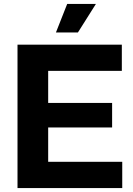

<svg xmlns="http://www.w3.org/2000/svg" viewBox="-20 -956 676 976"><path d="M69 -729H599.3V-595.9H191.7L224.9 -629V-100.3L191.7 -133.4H601.4V0H69ZM191.7 -432.7H549.9V-308H191.7ZM321.6 -936.1H467.6L376 -790.9H264.3Z"/></svg>

Font: Mona Sans VF XLt
Style: Regular
Weight: 200
Designer: Deni Anggara
Foundry: GitHub
Version: Version 2.000;Glyphs 3.2.3 (3260)